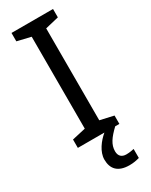

<svg xmlns="http://www.w3.org/2000/svg" viewBox="-238 -764 815 1033"><g transform="rotate(-30 169.5 -247.0)"><path d="M204 116C204 75 227 43 272 0H298V-52L214 -71V-642L298 -662V-714H40V-662L124 -642V-71L40 -52V0H205C169 30 132 78 132 126C132 185 164 220 235 220C261 220 278 216 297 211V155C286 157 271 161 249 161C221 161 204 146 204 116Z"/></g></svg>

Font: Noto Sans Hebrew Droid
Style: Bold
Weight: 700
Designer: Monotype Design Team
Foundry: Monotype Imaging Inc.
Version: Version 1.100